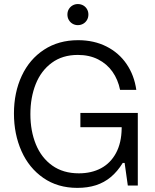

<svg xmlns="http://www.w3.org/2000/svg" viewBox="-20 -914 763 947"><path d="M48.8 -354Q48.8 -457.5 87.2 -539.8Q125.5 -622.1 197.3 -668.9Q269 -715.8 365.2 -715.8Q443.4 -715.8 504.9 -684.8Q566.4 -653.8 604.2 -598.4Q642.1 -543 652.3 -470.7H572.3Q562 -521.5 534.7 -560.3Q507.3 -599.1 463.9 -621.1Q420.4 -643.1 363.8 -643.1Q288.1 -643.1 235.4 -604.2Q182.6 -565.4 156.2 -499.3Q129.9 -433.1 129.9 -351.1Q129.9 -268.1 157 -201.9Q184.1 -135.7 237.8 -97.4Q291.5 -59.1 369.1 -59.1Q431.2 -59.1 478.3 -84.2Q525.4 -109.4 552.2 -159.2Q579.1 -209 580.1 -280.3V-286.6H376.5V-356.9H659.7V1H610.4L594.7 -110.4H585.4Q559.1 -67.9 526.6 -40.8Q494.1 -13.7 453.4 -0.5Q412.6 12.7 361.3 12.7Q264.6 12.7 193.8 -36.4Q123 -85.4 85.9 -168.9Q48.8 -252.4 48.8 -354ZM312.5 -842.3Q312.5 -856.9 319.3 -868.7Q326.2 -880.4 337.9 -887.2Q349.7 -894 363.8 -894Q378.5 -894 390.5 -887.3Q402.4 -880.5 409.2 -868.7Q416 -856.9 416 -842.3Q416 -827.6 409.2 -815.7Q402.3 -803.7 390.4 -796.9Q378.5 -790 363.8 -790Q349.7 -790 337.9 -796.9Q326.2 -803.7 319.3 -815.7Q312.5 -827.6 312.5 -842.3Z"/></svg>

Font: Wand UI Pro
Style: Regular
Weight: 400
Designer: Andreas Faust
Version: Version 1.003;FEAKit 1.0